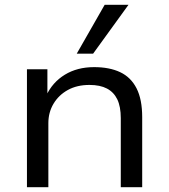

<svg xmlns="http://www.w3.org/2000/svg" viewBox="-20 -778 701 798"><path d="M92 0V-490H177V-380H172Q198 -436 249.5 -467.5Q301 -499 371 -499Q435 -499 479.5 -478Q524 -457 547.5 -411Q571 -365 571 -291V0H482V-287Q482 -335 467.5 -365Q453 -395 424.5 -410Q396 -425 352 -425Q300 -425 262 -404Q224 -383 202.5 -347Q181 -311 181 -266V0ZM299 -555 415 -758H514L367 -555Z"/></svg>

Font: Nunito Sans 10pt SemiExpanded
Style: Regular
Weight: 400
Width: 6
Designer: Vernon Adams
Foundry: Vernon Adams
Version: Version 3.101;gftools[0.9.27]